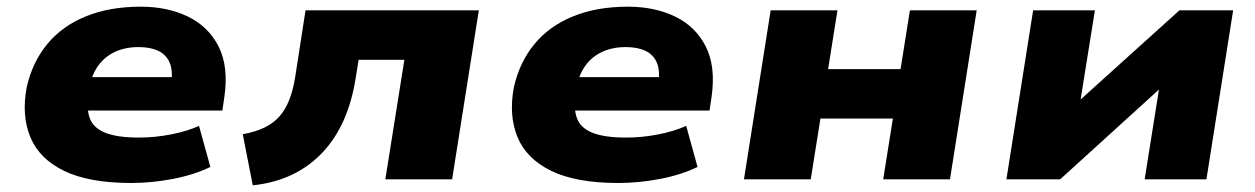

<svg xmlns="http://www.w3.org/2000/svg" viewBox="-20 -537 3757 575"><path d="M373 11Q247 11 172.5 -25Q98 -61 71 -126Q44 -191 60 -276Q77 -351 121.5 -405Q166 -459 237 -488Q308 -517 402 -517Q481 -517 542.5 -487.5Q604 -458 634.5 -398Q665 -338 652 -247L646 -206H210L226 -306H509L493 -289Q498 -326 488 -349.5Q478 -373 454.5 -384.5Q431 -396 395 -396Q355 -396 324 -381.5Q293 -367 273.5 -339.5Q254 -312 247 -272L245 -260Q238 -214 248.5 -184Q259 -154 295 -139.5Q331 -125 396 -125Q444 -125 492.5 -134.5Q541 -144 576 -160L610 -37Q560 -13 497 -1Q434 11 373 11Z M737 18 707 -135Q745 -142 772 -155Q799 -168 817 -188.5Q835 -209 846.5 -238.5Q858 -268 864 -306L895 -506H1414L1334 0H1134L1191 -358H1054L1045 -302Q1034 -233 1009.5 -177.5Q985 -122 946 -80.5Q907 -39 855 -14Q803 11 737 18Z M1832 11Q1706 11 1631.5 -25Q1557 -61 1530 -126Q1503 -191 1519 -276Q1536 -351 1580.5 -405Q1625 -459 1696 -488Q1767 -517 1861 -517Q1940 -517 2001.5 -487.5Q2063 -458 2093.5 -398Q2124 -338 2111 -247L2105 -206H1669L1685 -306H1968L1952 -289Q1957 -326 1947 -349.5Q1937 -373 1913.5 -384.5Q1890 -396 1854 -396Q1814 -396 1783 -381.5Q1752 -367 1732.5 -339.5Q1713 -312 1706 -272L1704 -260Q1697 -214 1707.5 -184Q1718 -154 1754 -139.5Q1790 -125 1855 -125Q1903 -125 1951.5 -134.5Q2000 -144 2035 -160L2069 -37Q2019 -13 1956 -1Q1893 11 1832 11Z M2208 0 2288 -506H2488L2460 -330H2677L2705 -506H2905L2825 0H2625L2654 -182H2437L2408 0Z M2994 0 3074 -506H3259L3213 -219H3194L3512 -506H3673L3593 0H3408L3454 -289H3473L3155 0Z"/></svg>

Font: Nunito Sans 7pt SemiExpanded Black
Style: Italic
Weight: 900
Width: 6
Italic angle: -9°
Designer: Vernon Adams
Foundry: Vernon Adams
Version: Version 3.101;gftools[0.9.27]